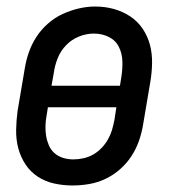

<svg xmlns="http://www.w3.org/2000/svg" viewBox="-20 -561 540 589"><path d="M203 8Q174 8 146.5 2Q119 -4 96 -19Q73 -34 58 -57Q43 -80 36 -106.5Q29 -133 29.5 -162.5Q30 -192 34 -221L56 -351Q60 -376 68.5 -400.5Q77 -425 91.5 -447.5Q106 -470 127 -488.5Q148 -507 172 -518Q196 -529 221.5 -535Q247 -541 272 -541Q302 -541 329 -533.5Q356 -526 379 -511Q402 -496 417.5 -473Q433 -450 440 -423.5Q447 -397 446.5 -367.5Q446 -338 441 -309L419 -179Q415 -154 406.5 -129.5Q398 -105 383.5 -82.5Q369 -60 348.5 -42Q328 -24 304 -12.5Q280 -1 254 3.5Q228 8 203 8ZM138 -298H348L352 -323Q356 -347 355.5 -371.5Q355 -396 345 -416.5Q335 -437 314 -447.5Q293 -458 268 -458Q245 -458 222.5 -449Q200 -440 183 -422.5Q166 -405 157 -382.5Q148 -360 145 -337ZM205 -72Q220 -72 236 -75.5Q252 -79 266 -87Q280 -95 291.5 -107Q303 -119 311 -133Q319 -147 323.5 -162Q328 -177 331 -193L337 -232H127L123 -207Q120 -191 119.5 -175Q119 -159 121.5 -144Q124 -129 130 -115Q136 -101 147.5 -91Q159 -81 174 -76.5Q189 -72 205 -72Q205 -72 205 -72Q205 -72 205 -72Z"/></svg>

Font: Iosevka Curly Medium Oblique
Style: Regular
Weight: 500
Italic angle: -9°
Monospace: yes
Designer: Belleve Invis
Foundry: Belleve Invis
Version: Version 11.1.0; ttfautohint (v1.8.3)